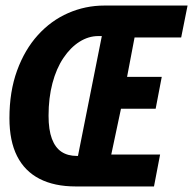

<svg xmlns="http://www.w3.org/2000/svg" viewBox="-20 -672 696 692"><path d="M253 0Q176 0 122.5 -27.5Q69 -55 41.5 -109.5Q14 -164 14 -246Q14 -342 41.5 -417.5Q69 -493 116.5 -545.5Q164 -598 226 -625Q288 -652 356 -652H656L633 -537H465L438 -395H563L541 -280H416L381 -115H557L535 0ZM257 -110H261L347 -542H334Q299 -542 266.5 -521.5Q234 -501 208.5 -463Q183 -425 169 -372Q155 -319 155 -255Q155 -204 167 -172Q179 -140 201.5 -125Q224 -110 257 -110Z"/></svg>

Font: Source Code Pro ExtraLight
Style: Bold Italic
Weight: 700
Italic angle: -11°
Monospace: yes
Version: Version 1.016;hotconv 1.0.116;makeotfexe 2.5.65601